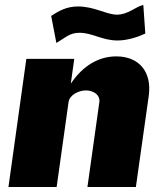

<svg xmlns="http://www.w3.org/2000/svg" viewBox="-20 -753 650 773"><path d="M565 -618 557 -733C527 -727 496 -694 451 -694C409 -694 360 -727 294 -727C248 -727 217 -709 186 -689L207 -580C246 -603 261 -621 300 -621C352 -621 392 -590 453 -590C494 -590 538 -605 565 -618ZM14 0H208L256 -342C260 -371 297 -389 326 -389C356 -389 384 -371 380 -342L332 0H527L579 -368C592 -465 539 -526 448 -526C377 -526 313 -488 265 -416L279 -516H86Z"/></svg>

Font: United Sans Black
Style: Italic
Weight: 900
Italic angle: -8°
Designer: Pablo Impallari, Rodrigo Fuenzalida (Modified by Dan O. Williams)
Version: Version 1.000;PS 001.000;hotconv 1.0.88;makeotf.lib2.5.64775